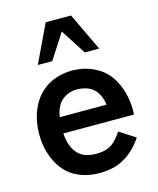

<svg xmlns="http://www.w3.org/2000/svg" viewBox="-129 -965 881 1070"><g transform="rotate(-15 311.5 -430.0)"><path d="M374 -100Q349 -93.8 321.9 -93.8Q280.2 -93.8 245.8 -109.4Q180.2 -144.8 172.9 -251H580.2Q581.2 -259.4 581.2 -277.1Q581.2 -353.1 553.6 -420.3Q526 -487.5 474 -526Q439.6 -551 397.4 -564.1Q355.2 -577.1 310.4 -577.1Q232.3 -577.1 168.8 -540.6Q105.2 -501 73.4 -432.3Q41.7 -363.5 41.7 -279.2Q41.7 -186.5 82.8 -110.9Q124 -35.4 199 -6.2Q246.9 14.6 312.5 14.6Q357.3 14.6 403.1 3.1Q496.9 -26 562.5 -122.9L470.8 -182.3Q449 -149 426.6 -128.6Q404.2 -108.3 374 -100ZM310.4 -468.8Q328.1 -468.8 351 -463.5Q392.7 -454.2 417.2 -422.4Q441.7 -390.6 446.9 -343.8H177.1Q188.5 -415.6 230.2 -443.8Q264.6 -468.8 310.4 -468.8ZM238.5 -875H384.4L488.5 -656.3H405.2L311.5 -802.1L217.7 -656.3H134.4Z"/></g></svg>

Font: Vladivostok Bold
Style: Regular
Weight: 700
Width: 4
Designer: Michael Sharanda
Foundry: Michael Sharanda
Version: Version 1.005